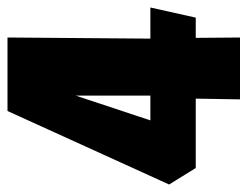

<svg xmlns="http://www.w3.org/2000/svg" viewBox="-94 -566 660 512"><g transform="rotate(-90 236.0 -310.0)"><path d="M227 0 229 -118H44L0 -189L196 -620H392L389 -239H472L445 -118H391L392 0ZM171 -239H237V-438Z"/></g></svg>

Font: Smooch Sans Black
Style: Regular
Weight: 900
Designer: Robert E. Leuschke
Foundry: Robert E. Leuschke
Version: Version 1.010; ttfautohint (v1.8.3)